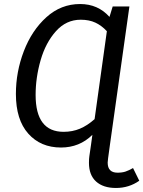

<svg xmlns="http://www.w3.org/2000/svg" viewBox="-20 -721 712 954"><path d="M672 177Q621 213 556 213Q493 213 457.5 181Q422 149 422 88Q422 67 424 55L432 0L439 -51Q375 12 283 12Q182 12 120.5 -57Q59 -126 59 -254Q59 -364 98.5 -467Q138 -570 210.5 -635.5Q283 -701 378 -701Q467 -701 524 -637L540 -689H623L526 0L517 66Q515 82 515 87Q515 137 564 137Q587 137 603.5 131.5Q620 126 641 114ZM450 -129 511 -566Q485 -594 454 -608.5Q423 -623 381 -623Q309 -623 258 -566Q207 -509 182 -422.5Q157 -336 157 -249Q157 -66 296 -66Q340 -66 377 -81.5Q414 -97 450 -129Z"/></svg>

Font: Fira Sans
Style: Italic
Weight: 400
Italic angle: -8°
Designer: bBox Type GmbH & Carrois Corporate GbR & Edenspiekermann AG
Foundry: bBox Type GmbH & Carrois Corporate GbR & Edenspiekermann AG
Version: Version 4.301